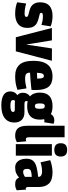

<svg xmlns="http://www.w3.org/2000/svg" viewBox="917 -1736 1039 2913"><g transform="rotate(90 1436.5 -279.5)"><path d="M15 -20 33 -157Q53 -150 80 -144.5Q107 -139 135.5 -136Q164 -133 186 -133Q237 -133 237 -161Q237 -176 222 -183.5Q207 -191 182.5 -196.5Q158 -202 128 -211Q73 -227 44 -266Q15 -305 15 -370Q15 -463 67.5 -510Q120 -557 221 -557Q265 -557 307 -549.5Q349 -542 380 -529L358 -389Q327 -399 294.5 -405Q262 -411 224 -411Q201 -411 188 -405.5Q175 -400 175 -386Q175 -368 198 -361.5Q221 -355 262 -345Q300 -336 332 -318.5Q364 -301 383.5 -267Q403 -233 403 -174Q403 -109 375.5 -68.5Q348 -28 299.5 -9Q251 10 188 10Q93 10 15 -20Z M545 0 404 -547 592 -548 656 -156 715 -548 902 -547 759 0Z M1136 10Q1023 10 963 -54.5Q903 -119 903 -264Q903 -371 931.5 -435Q960 -499 1013.5 -528Q1067 -557 1140 -557Q1247 -557 1296.5 -497Q1346 -437 1346 -300Q1346 -290 1345.5 -271Q1345 -252 1344 -238Q1314 -234 1269 -229.5Q1224 -225 1175 -221.5Q1126 -218 1083 -216Q1083 -213 1083 -207Q1083 -174 1102.5 -157.5Q1122 -141 1175 -141Q1208 -141 1245.5 -147Q1283 -153 1321 -162L1343 -25Q1294 -7 1245 1.5Q1196 10 1136 10ZM1084 -321Q1107 -321 1132.5 -322.5Q1158 -324 1173 -325Q1172 -386 1162 -406Q1152 -426 1131 -426Q1111 -426 1099 -406Q1087 -386 1084 -321Z M1590 -172Q1550 -172 1517 -180Q1513 -172 1513 -160Q1513 -131 1555 -131H1685Q1758 -131 1798.5 -90.5Q1839 -50 1839 22Q1839 116 1773 168Q1707 220 1579 220Q1476 220 1421.5 186Q1367 152 1367 84Q1367 47 1382 20.5Q1397 -6 1424 -23Q1387 -54 1387 -107Q1387 -144 1402 -171Q1417 -198 1442 -216Q1385 -264 1385 -365Q1385 -557 1590 -557Q1664 -557 1711 -532Q1742 -584 1804 -584Q1834 -584 1858 -573L1835 -430Q1828 -432 1820.5 -433Q1813 -434 1804 -434Q1795 -434 1788 -430Q1795 -401 1795 -365Q1795 -172 1590 -172ZM1590 -289Q1611 -289 1621 -304.5Q1631 -320 1631 -365Q1631 -409 1621 -424.5Q1611 -440 1590 -440Q1569 -440 1559 -424.5Q1549 -409 1549 -365Q1549 -320 1559 -304.5Q1569 -289 1590 -289ZM1498 41Q1498 63 1518 72.5Q1538 82 1589 82Q1678 82 1678 42Q1678 27 1669 21Q1660 15 1632 15H1548Q1528 15 1510 12Q1498 23 1498 41Z M2063 -740V-199Q2063 -170 2071 -161Q2079 -152 2093 -152Q2104 -152 2124 -157L2137 -15Q2120 -6 2094.5 2Q2069 10 2038 10Q1962 10 1925 -33Q1888 -76 1888 -178V-740Z M2255 -584Q2153 -584 2153 -681Q2153 -779 2255 -779Q2355 -779 2355 -681Q2355 -584 2255 -584ZM2167 0V-547H2342V0Z M2388 -159Q2388 -225 2419 -261Q2450 -297 2511 -313.5Q2572 -330 2663 -339V-345Q2663 -372 2639.5 -385.5Q2616 -399 2579 -399Q2555 -399 2523 -394Q2491 -389 2443 -375L2410 -522Q2451 -538 2502 -547.5Q2553 -557 2593 -557Q2712 -557 2764.5 -503Q2817 -449 2817 -348V-193Q2817 -168 2824 -159.5Q2831 -151 2840 -151Q2850 -151 2857 -154L2867 -13Q2850 -4 2828 3Q2806 10 2774 10Q2734 10 2710 -4.5Q2686 -19 2674 -50Q2645 -23 2609.5 -6.5Q2574 10 2521 10Q2475 10 2445.5 -14Q2416 -38 2402 -76Q2388 -114 2388 -159ZM2542 -174Q2542 -138 2554 -124.5Q2566 -111 2584 -111Q2602 -111 2624 -118Q2646 -125 2663 -139V-242Q2606 -240 2574 -228.5Q2542 -217 2542 -174Z"/></g></svg>

Font: Georama SemiCondensed ExtraBold
Style: Regular
Weight: 800
Width: 4
Designer: Jean-Baptiste Levee
Foundry: Production Type
Version: Version 1.000